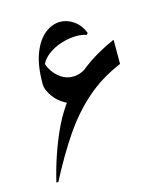

<svg xmlns="http://www.w3.org/2000/svg" viewBox="-88 -608 568 674"><g transform="rotate(-15 196.0 -271.0)"><path d="M34.2 0Q56.2 -92.3 92.8 -174.1Q129.4 -255.9 192.6 -321.8Q255.9 -387.7 357.9 -432.1V-344.2Q283.7 -313 229 -264.6Q174.3 -216.3 129.9 -150.6Q85.4 -85 41.5 0ZM157.2 -253.9Q117.2 -270.5 97.2 -297.4Q77.1 -324.2 77.1 -346.7Q77.1 -415 94.2 -458Q111.3 -501 137.7 -521.2Q164.1 -541.5 191.9 -541.5Q217.8 -541.5 241 -525.4Q264.2 -509.3 276.4 -479L271.5 -472.7Q256.3 -478.5 234.9 -478.5Q209.5 -478.5 181.2 -470Q152.8 -461.4 130.1 -444.3Q107.4 -427.2 98.1 -401.4L100.6 -423.3Q102.5 -407.2 114 -388.7Q125.5 -370.1 144.5 -356.9Q163.6 -343.8 187.5 -343.8Q200.2 -343.8 214.1 -348.6Q228 -353.5 242.2 -364.3Z"/></g></svg>

Font: Lateef
Style: Regular
Weight: 400
Designer: SIL International
Foundry: SIL International
Version: Version 4.200